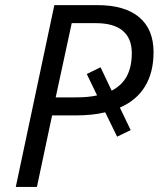

<svg xmlns="http://www.w3.org/2000/svg" viewBox="-20 -734 625 754"><path d="M193.4 -713.9H362.8Q469.7 -713.9 526.4 -666.5Q583 -619.1 583 -529.3Q583 -449.7 549.6 -394.8Q516.1 -339.8 450.7 -311.5L493.2 -223.1L439.9 -197.3L393.1 -293Q344.2 -280.8 277.8 -280.8H184.6L125 0H42ZM361.3 -359.4 320.8 -443.4 375 -469.7 418.5 -377.9Q459 -398.9 478.3 -435.3Q497.6 -471.7 497.6 -525.4Q497.6 -583.5 461.9 -613.3Q426.3 -643.1 356.4 -643.1H261.7L198.7 -351.6H277.8Q328.1 -351.6 361.3 -359.4Z"/></svg>

Font: Viking Open Sans
Style: Italic
Weight: 400
Italic angle: -12°
Foundry: Ascender Corporation
Version: Version 2.000